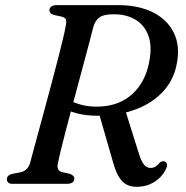

<svg xmlns="http://www.w3.org/2000/svg" viewBox="-20 -720 727 752"><path d="M214.3 -302.3 244.2 -331.6Q265.3 -319.1 294.1 -310.8Q322.8 -302.4 358.2 -302.4Q415.9 -302.4 458.5 -324.3Q501 -346.1 528 -386Q555 -425.8 564.6 -479.2Q576.4 -540.3 560.8 -581.4Q545.3 -622.5 510 -643.3Q474.7 -664.1 425.9 -664.1Q386 -664.1 369.7 -652.1Q353.4 -640.1 345.8 -615.8Q341.2 -596.9 332.4 -563.3Q323.6 -529.8 312.1 -487Q300.6 -444.2 287.8 -396.5Q274.9 -348.8 262.2 -301.1Q249.4 -253.4 238.2 -210.5Q227 -167.5 218.9 -134Q210.7 -100.5 207.1 -81.6Q202.9 -64.9 207.9 -56.8Q212.9 -48.7 222.6 -46L251.6 -39.7Q261.1 -36.5 266.1 -31.9Q271.1 -27.3 271.1 -20.1Q271.1 -10.9 263.8 -5.5Q256.4 0 242.7 0H29.9Q16.8 0 11.8 -5.1Q6.9 -10.1 6.9 -17.8Q6.9 -26.6 13.2 -32.1Q19.6 -37.5 30.9 -39.6L56.7 -44.5Q72.3 -47.3 81.9 -55.6Q91.6 -63.8 97.6 -80.8Q102.1 -98.4 111.1 -131.5Q120.1 -164.5 131.8 -207.7Q143.6 -250.9 156.7 -299.2Q169.8 -347.6 182.6 -396Q195.4 -444.5 206.7 -487.9Q218 -531.4 226 -565.1Q234.1 -598.8 237.2 -617.4Q240.9 -634.9 238.3 -643Q235.7 -651.2 221.2 -655L191.9 -661.2Q182 -664.1 177.8 -668.6Q173.6 -673.2 173.6 -679.7Q173.6 -688.9 181 -694.4Q188.5 -700 201.9 -700H441.6Q522.5 -700 579.3 -671.5Q636.1 -643 661.4 -590.5Q686.6 -538 671.5 -465.7Q659.7 -406.8 619.4 -362.3Q579 -317.9 515.1 -292.9Q451.2 -267.9 369.3 -266.7Q319.5 -266 281.4 -276.1Q243.2 -286.2 214.3 -302.3ZM367.8 -275.5 469.5 -291.9 521.3 -126.9Q528.7 -101.6 536.2 -87.5Q543.6 -73.4 552 -67.9Q560.4 -62.3 569.9 -62.3Q580.3 -62.3 588.7 -67.3Q597 -72.3 604.7 -82.1Q608.2 -86.1 614.2 -87.8Q620.1 -89.5 624.8 -87.6Q632 -85.1 633.9 -77.7Q635.8 -70.3 631.2 -61.1Q617.1 -28.4 586 -8.4Q554.9 11.7 514.6 11.7Q493.3 11.7 476.4 3.2Q459.5 -5.3 446.5 -26.1Q433.4 -46.9 423.2 -83.1Z"/></svg>

Font: Fraunces
Style: Italic
Weight: 900
Italic angle: -16°
Version: Version 1.000;[0bf87f6ff]